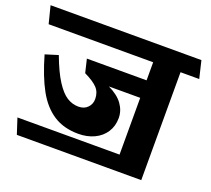

<svg xmlns="http://www.w3.org/2000/svg" viewBox="-139 -726 1050 956"><g transform="rotate(20 385.5 -248.0)"><path d="M795.9 -487.3H696.8V84.5H37.6L10.7 2H551.8V-298.8H385.7Q437 -274.4 461.4 -240.5Q485.8 -206.5 485.8 -167.5Q485.8 -124.5 464.6 -92Q443.4 -59.6 406.2 -42.2Q369.1 -24.9 322.8 -24.9Q245.1 -24.9 190.7 -60.3Q136.2 -95.7 98.6 -164.1Q61 -232.4 30.3 -339.4L98.1 -360.4Q127.9 -280.3 157.5 -234.4Q187 -188.5 215.8 -170.4Q244.6 -152.3 276.9 -152.3Q307.6 -152.3 325.4 -170.9Q343.3 -189.5 343.3 -215.8Q343.3 -251.5 322.3 -274.2Q301.3 -296.9 252.4 -320.3L235.4 -391.6H551.8V-487.3H-2L-25.4 -579.6H773.9Z"/></g></svg>

Font: Vesper Libre Heavy
Style: Regular
Weight: 900
Designer: Robert Keller & Kimya Gandhi
Foundry: Mota Italic
Version: Version 1.058